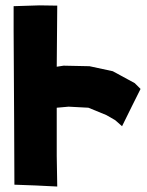

<svg xmlns="http://www.w3.org/2000/svg" viewBox="-20 -680 541 709"><path d="M30.3 -657.2V-566.4L32.2 -234.4L33.2 2L112.3 4.9L191.4 8.8L189.5 -104.5V-282.2L233.4 -286.1L306.6 -282.2L373 -254.9L405.3 -236.3L430.7 -213.9L466.8 -287.1L499 -351.6L477.5 -373L396.5 -417L310.5 -435.5L214.8 -437.5L189.5 -433.6L191.4 -659.2L126 -660.2Z"/></svg>

Font: MaokenAssortedSans-TC
Style: Regular
Weight: 500
Version: Version 0.83